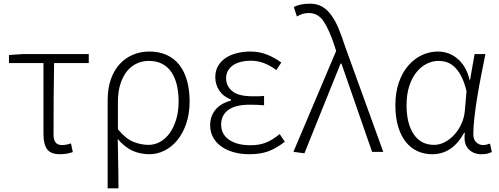

<svg xmlns="http://www.w3.org/2000/svg" viewBox="-20 -828 2722 1047"><path d="M103 -533H464V-484H275Q273 -383 272.5 -286Q272 -189 272 -92Q272 -37 318 -37Q330 -37 343 -39.5Q356 -42 367 -46L377 1Q365 6 346.5 9.5Q328 13 308 13Q257 13 237 -14Q217 -41 217 -98V-484H29V-528Z M567 -281Q567 -347 585 -397Q603 -447 634 -480Q665 -513 706 -530Q747 -547 793 -547Q848 -547 889.5 -528Q931 -509 958.5 -473.5Q986 -438 1000 -387.5Q1014 -337 1014 -275Q1014 -207 995.5 -153.5Q977 -100 946.5 -63Q916 -26 876.5 -6.5Q837 13 795 13Q747 13 705 -5Q663 -23 622 -70Q623 -32 623.5 0.5Q624 33 624.5 64.5Q625 96 625.5 128.5Q626 161 626 199H567ZM790 -38Q824 -38 854 -55Q884 -72 906 -103Q928 -134 941 -177.5Q954 -221 954 -275Q954 -323 944.5 -363.5Q935 -404 915.5 -433.5Q896 -463 865 -479.5Q834 -496 791 -496Q758 -496 727.5 -482.5Q697 -469 674 -441.5Q651 -414 637 -371.5Q623 -329 623 -271V-123Q667 -70 708.5 -54Q750 -38 790 -38Z M1340 13Q1292 13 1252.5 1.5Q1213 -10 1185 -30.5Q1157 -51 1141.5 -80Q1126 -109 1126 -145Q1126 -174 1135.5 -197Q1145 -220 1161 -236.5Q1177 -253 1197.5 -263.5Q1218 -274 1240 -280V-285Q1198 -301 1176 -334Q1154 -367 1154 -407Q1154 -442 1169 -468Q1184 -494 1210 -511.5Q1236 -529 1271 -538Q1306 -547 1345 -547Q1394 -547 1435.5 -530.5Q1477 -514 1514 -487L1487 -446Q1453 -471 1419 -484Q1385 -497 1346 -497Q1319 -497 1294.5 -491Q1270 -485 1252 -473Q1234 -461 1223.5 -443Q1213 -425 1213 -401Q1213 -359 1246.5 -331Q1280 -303 1357 -303Q1371 -303 1385.5 -303Q1400 -303 1420 -305V-254Q1397 -256 1378.5 -256.5Q1360 -257 1341 -257Q1264 -257 1225 -228.5Q1186 -200 1186 -149Q1186 -96 1229 -66Q1272 -36 1347 -36Q1392 -36 1428 -49.5Q1464 -63 1505 -97L1533 -55Q1485 -18 1442 -2.5Q1399 13 1340 13Z M1580 0 1813 -550 1805 -576Q1776 -664 1745.5 -710.5Q1715 -757 1664 -757Q1644 -757 1628 -751.5Q1612 -746 1599 -738L1582 -790Q1598 -798 1619.5 -803Q1641 -808 1670 -808Q1707 -808 1734.5 -793Q1762 -778 1784.5 -748Q1807 -718 1825.5 -674.5Q1844 -631 1862 -574L2070 0H2009L1842 -481H1837L1640 8Z M2337 13Q2293 13 2256 -4Q2219 -21 2192.5 -54.5Q2166 -88 2151 -138Q2136 -188 2136 -254Q2136 -324 2155 -378.5Q2174 -433 2206.5 -470.5Q2239 -508 2281 -527.5Q2323 -547 2369 -547Q2395 -547 2421 -538.5Q2447 -530 2470.5 -511.5Q2494 -493 2512.5 -463.5Q2531 -434 2541 -391H2543L2568 -533H2627Q2616 -478 2604 -417.5Q2592 -357 2582.5 -298.5Q2573 -240 2567 -187.5Q2561 -135 2561 -95Q2561 -68 2576.5 -52.5Q2592 -37 2615 -37Q2624 -37 2634 -39.5Q2644 -42 2652 -45L2662 1Q2652 6 2638.5 9.5Q2625 13 2605 13Q2561 13 2534 -16Q2507 -45 2515 -104H2511Q2447 13 2337 13ZM2347 -38Q2377 -38 2405.5 -53Q2434 -68 2457.5 -93.5Q2481 -119 2496.5 -153.5Q2512 -188 2515 -226L2524 -331Q2511 -384 2493 -416.5Q2475 -449 2454.5 -466.5Q2434 -484 2413 -490Q2392 -496 2372 -496Q2338 -496 2306.5 -480Q2275 -464 2250.5 -433.5Q2226 -403 2211.5 -358Q2197 -313 2197 -254Q2197 -154 2236 -96Q2275 -38 2347 -38Z"/></svg>

Font: Kinto Sans Light
Style: Regular
Weight: 300
Designer: Authors: Ryoko NISHIZUKA  (kana & ideographs); Paul D. Hunt (Latin, Greek & Cyrillic); Wenlong ZHANG  (bopomofo); Sandol
Foundry: Adobe Systems Incorporated, ookami Inc.
Version: Version 0.001